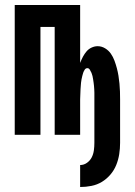

<svg xmlns="http://www.w3.org/2000/svg" viewBox="-20 -540 540 769"><path d="M301 209V121Q316 121 328.5 112Q341 103 347.5 90Q354 77 356 62Q358 47 358 32V-142Q358 -149 358 -155.5Q358 -162 358 -168.5Q358 -175 357.5 -182Q357 -189 356.5 -195.5Q356 -202 355 -208.5Q354 -215 353 -222Q352 -229 350.5 -235.5Q349 -242 346.5 -248Q344 -254 340 -260.5Q336 -267 330 -267Q323 -267 319 -260.5Q315 -254 313 -248Q311 -242 309.5 -235.5Q308 -229 306.5 -222Q305 -215 304.5 -208.5Q304 -202 303.5 -195.5Q303 -189 302.5 -182Q302 -175 302 -168.5Q302 -162 301.5 -155.5Q301 -149 301 -142V0H199V-432H142V0H39V-520H301V-288Q306 -301 312 -312.5Q318 -324 326.5 -334Q335 -344 347 -349.5Q359 -355 371 -355Q387 -355 401 -346.5Q415 -338 424 -325Q433 -312 438.5 -297Q444 -282 448 -267Q452 -252 454.5 -236.5Q457 -221 458.5 -205Q460 -189 460.5 -173.5Q461 -158 461 -142V32Q461 55 457.5 77.5Q454 100 445.5 121Q437 142 422 159.5Q407 177 388 188.5Q369 200 346.5 204.5Q324 209 301 209Z"/></svg>

Font: Iosevka Curly
Style: Bold
Weight: 700
Monospace: yes
Designer: Belleve Invis
Foundry: Belleve Invis
Version: Version 22.1.2; ttfautohint (v1.8.4)